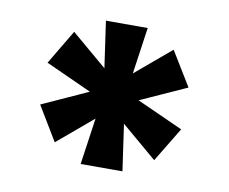

<svg xmlns="http://www.w3.org/2000/svg" viewBox="-56 -850 679 570"><g transform="rotate(10 283.0 -565.0)"><path d="M267 -591 433 -731 496 -628 299 -539 133 -399 71 -502ZM267 -539 71 -628 133 -732 299 -591 496 -502 433 -398ZM251 -565 220 -781H346L315 -565L346 -349H220Z"/></g></svg>

Font: Pathway Extreme
Style: Bold
Weight: 700
Designer: Eduardo Rodriguez Tunni
Foundry: Eduardo Rodriguez Tunni
Version: Version 1.001;gftools[0.9.26]